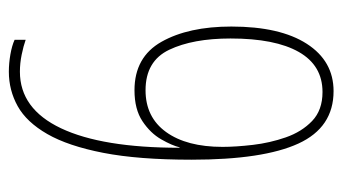

<svg xmlns="http://www.w3.org/2000/svg" viewBox="-190 -574 774 434"><g transform="rotate(90 197.0 -357.0)"><path d="M341 -403Q341 -283 325.5 -203.5Q310 -124 283 -77Q256 -30 220 -10Q184 10 142 10Q123 10 103 6.5Q83 3 70 -3V-28Q84 -23 103.5 -19Q123 -15 142 -15Q226 -15 270 -108Q314 -201 314 -376H313Q309 -359 295 -334.5Q281 -310 254 -292Q227 -274 184 -274Q109 -274 74.5 -335Q40 -396 40 -493Q40 -603 79 -663.5Q118 -724 186 -724Q268 -724 304.5 -644.5Q341 -565 341 -403ZM188 -699Q128 -699 97.5 -645.5Q67 -592 67 -491Q67 -406 92.5 -352.5Q118 -299 184 -299Q245 -299 278.5 -345.5Q312 -392 312 -473Q312 -503 307.5 -541.5Q303 -580 290.5 -616Q278 -652 253.5 -675.5Q229 -699 188 -699Z"/></g></svg>

Font: Noto Sans Thai ExtCond Thin
Style: Regular
Weight: 100
Width: 2
Designer: Monotype Design Team
Foundry: Monotype Imaging Inc.
Version: Version 2.002; ttfautohint (v1.8.4.7-5d5b)